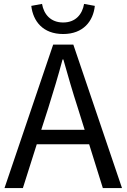

<svg xmlns="http://www.w3.org/2000/svg" viewBox="-20 -962 647 982"><path d="M227 -410C253 -493 277 -572 300 -658H304C328 -573 351 -493 378 -410L413 -298H191ZM3 0H97L168 -224H436L506 0H604L355 -734H252ZM303 -788C406 -788 457 -854 465 -932L410 -942C401 -889 367 -847 303 -847C239 -847 204 -889 195 -942L140 -932C149 -854 199 -788 303 -788Z"/></svg>

Font: Source Han Sans TC
Style: Regular
Weight: 400
Designer: Ryoko NISHIZUKA 西塚涼子 (kana, bopomofo & ideographs); Paul D. Hunt (Latin, Greek & Cyrillic); Sandoll Communications 산돌커뮤니
Foundry: Adobe
Version: Version 2.002;hotconv 1.0.116;makeotfexe 2.5.65601